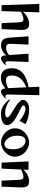

<svg xmlns="http://www.w3.org/2000/svg" viewBox="1548 -2368 833 3968"><g transform="rotate(90 1964.0 -383.5)"><path d="M458 0 442 -343Q439 -409 424.5 -430.5Q410 -452 379 -452Q354 -452 309 -438.5Q264 -425 222 -398L209 0H86L60 -780H235L224 -444Q255 -481 296 -509.5Q337 -538 382.5 -554Q428 -570 470 -570Q545 -570 572 -529.5Q599 -489 599 -412Q599 -405 598.5 -398.5Q598 -392 598 -384L582 0Z M1332 -80Q1289 -40 1251 -13.5Q1213 13 1184 13Q1159 13 1142.5 -11.5Q1126 -36 1121 -96Q1101 -65 1067 -40.5Q1033 -16 994 -2Q955 12 920 12Q859 12 825 -10Q791 -32 776 -74.5Q761 -117 756 -181L730 -557H901L885 -189V-177Q885 -133 903.5 -113Q922 -93 970 -93Q998 -93 1039 -108Q1080 -123 1117 -158L1090 -557H1260L1246 -173V-146Q1246 -110 1252.5 -94.5Q1259 -79 1283 -79Q1291 -79 1302.5 -81Q1314 -83 1328 -86Z M2019 -80Q1976 -40 1937.5 -13.5Q1899 13 1869 13Q1845 13 1828.5 -8Q1812 -29 1805 -80Q1768 -40 1710 -13.5Q1652 13 1578 13Q1483 13 1436.5 -46.5Q1390 -106 1390 -212Q1390 -487 1782 -559L1772 -780H1947L1933 -173V-146Q1933 -110 1939.5 -94.5Q1946 -79 1970 -79Q1978 -79 1989.5 -81Q2001 -83 2015 -86ZM1784 -512Q1654 -457 1597 -383Q1540 -309 1540 -220Q1540 -152 1563 -121Q1586 -90 1630 -90Q1674 -90 1714.5 -101.5Q1755 -113 1801 -136Z M2476 -369Q2450 -395 2410 -421Q2370 -447 2328.5 -466.5Q2287 -486 2256 -491Q2249 -493 2242 -493Q2235 -493 2228 -493Q2197 -493 2177 -482Q2157 -471 2157 -454Q2157 -438 2177 -422Q2197 -407 2237.5 -387Q2278 -367 2327 -342.5Q2376 -318 2424 -289Q2472 -260 2508 -228Q2544 -196 2556 -160Q2565 -135 2565 -113Q2565 -55 2506 -21.5Q2447 12 2331 12Q2240 12 2162 -38Q2084 -88 2033 -167L2041 -177Q2103 -129 2173 -101.5Q2243 -74 2310 -74Q2355 -74 2380.5 -86Q2406 -98 2406 -116Q2406 -120 2404 -126Q2394 -154 2356 -180.5Q2318 -207 2266.5 -236.5Q2215 -266 2161.5 -302.5Q2108 -339 2066 -386Q2043 -414 2043 -443Q2043 -475 2066 -504Q2089 -533 2131 -551.5Q2173 -570 2229 -570Q2297 -570 2358 -559Q2419 -548 2467.5 -530.5Q2516 -513 2544 -492Z M3217 -278Q3217 -212 3190 -158.5Q3163 -105 3119 -67Q3075 -29 3024 -8.5Q2973 12 2925 12Q2877 12 2826 -8.5Q2775 -29 2730.5 -67Q2686 -105 2658.5 -158.5Q2631 -212 2631 -278Q2631 -344 2658.5 -398Q2686 -452 2730.5 -490.5Q2775 -529 2826 -549.5Q2877 -570 2925 -570Q2973 -570 3024 -549.5Q3075 -529 3119 -490.5Q3163 -452 3190 -398Q3217 -344 3217 -278ZM2955 -60Q3008 -60 3036 -98.5Q3064 -137 3064 -238Q3064 -328 3036.5 -385Q3009 -442 2970 -468.5Q2931 -495 2895 -495Q2860 -495 2835 -479Q2810 -463 2797 -424.5Q2784 -386 2784 -318Q2784 -257 2800.5 -209Q2817 -161 2843 -127.5Q2869 -94 2898.5 -77Q2928 -60 2955 -60Z M3713 0 3697 -343Q3694 -409 3679.5 -430.5Q3665 -452 3634 -452Q3610 -452 3567 -439.5Q3524 -427 3483 -401L3464 0H3341L3315 -557H3490L3485 -451Q3516 -486 3556.5 -513Q3597 -540 3641 -555Q3685 -570 3725 -570Q3800 -570 3827 -529.5Q3854 -489 3854 -412Q3854 -405 3853.5 -398.5Q3853 -392 3853 -384L3837 0Z"/></g></svg>

Font: Reggae One
Style: Regular
Weight: 400
Designer: Fontworks Inc.
Foundry: Fontworks Inc.
Version: Version 1.100